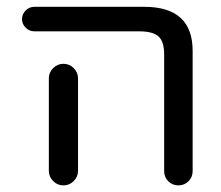

<svg xmlns="http://www.w3.org/2000/svg" viewBox="-20 -567 651 566"><path d="M81.1 -474.6Q66.4 -474.6 55.7 -485.4Q44.9 -496.1 44.9 -510.7Q44.9 -525.4 55.7 -536.1Q66.4 -546.9 81.1 -546.9H405.3Q547.9 -546.9 547.9 -417V-62.5Q547.9 -44.9 535.6 -32.7Q523.4 -20.5 505.9 -20.5Q488.3 -20.5 476.1 -32.7Q463.9 -44.9 463.9 -62.5V-407.2Q463.9 -444.3 447.3 -459.5Q430.7 -474.6 390.6 -474.6ZM210 -335.9V-99.6V-63.5Q210 -45.9 197.3 -33.2Q184.6 -20.5 167 -20.5Q149.4 -20.5 136.7 -33.2Q124 -45.9 124 -63.5V-99.6V-335.9Q124 -353.5 136.7 -366.2Q149.4 -378.9 167 -378.9Q184.6 -378.9 197.3 -366.2Q210 -353.5 210 -335.9Z"/></svg>

Font: Gen Jyuu GothicX Regular
Style: Regular
Weight: 400
Designer: [Source Han Sans]
Ryoko NISHIZUKA  (kana & ideographs); Paul D. Hunt (Latin, Greek & Cyrillic); Wenlong ZHANG  (bopomofo
Version: Version 1.002.20150607